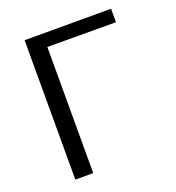

<svg xmlns="http://www.w3.org/2000/svg" viewBox="-127 -795 824 897"><g transform="rotate(-20 285.0 -346.5)"><path d="M95 0V-693H525V-626L184 -627V0Z"/></g></svg>

Font: Coval
Style: Light
Weight: 300
Foundry: Context Ltd
Version: Version 001.000